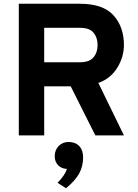

<svg xmlns="http://www.w3.org/2000/svg" viewBox="-20 -720 734 1021"><path d="M80 -700H405Q528 -700 583.5 -638.5Q639 -577 639 -481Q639 -417 603.5 -359.5Q568 -302 503 -279L639 0H487L356 -261H215V0H80ZM407 -389Q455 -389 477 -415Q499 -441 499 -481Q499 -520 477.5 -546Q456 -572 407 -572H215V-389ZM286 252Q325 213 336 178Q309 178 290 159.5Q271 141 271 111Q271 78 292 56.5Q313 35 345 35Q380 35 401 56.5Q422 78 422 117Q422 165 400.5 203.5Q379 242 331 281Z"/></svg>

Font: OVRPSS Recut ExtraBold
Style: Regular
Weight: 800
Designer: Giant Group
Foundry: Giant Group
Version: Version 1.001;hotconv 1.0.109;makeotfexe 2.5.65596